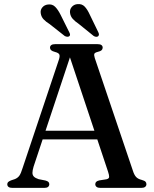

<svg xmlns="http://www.w3.org/2000/svg" viewBox="-20 -915 752 935"><path d="M172.5 -278.5H470.5L474 -236H168ZM220 -18Q220 -10 214.2 -5Q208.5 0 195.5 0H40.5Q27.5 0 21.5 -4.8Q15.5 -9.5 15.5 -17.5Q15.5 -24 19.2 -28Q23 -32 33.5 -36.5L53 -43Q67 -49 74.5 -59.8Q82 -70.5 90.5 -98L266.5 -623.5Q272.5 -641.5 269 -649.5Q265.5 -657.5 248 -662Q234.5 -665.5 229 -670.5Q223.5 -675.5 223.5 -682.5Q223.5 -691 229.8 -695.5Q236 -700 248.5 -700H455Q468 -700 474 -695.5Q480 -691 480 -683Q480 -675.5 474.8 -670.5Q469.5 -665.5 456.5 -662.5Q442 -659 439.5 -653Q437 -647 441.5 -632.5L627 -84Q633.5 -63 643 -53Q652.5 -43 670 -39Q684 -35 688.5 -30.2Q693 -25.5 693 -18Q693 -10 686.8 -5Q680.5 0 667.5 0H469Q456.5 0 450.2 -5Q444 -10 444 -18Q444 -25 448.5 -29.5Q453 -34 463.5 -36.5L498.5 -42Q511 -45 511.5 -53.2Q512 -61.5 506 -79.5L314.5 -654L329 -661L143.5 -103.5Q138 -85 138 -73.5Q138 -62 145.2 -54.8Q152.5 -47.5 168 -42.5L201 -36Q211 -33.5 215.5 -29.2Q220 -25 220 -18ZM275 -843 317 -758.5Q320 -753 321 -748Q322 -743 318 -739Q313.5 -735.5 307.5 -736Q301.5 -736.5 295.5 -739.5L222 -797.5Q203.5 -809 192.2 -821Q181 -833 178.5 -849.5Q175.5 -866 185.8 -878.5Q196 -891 213 -893Q234.5 -896 248.5 -882Q262.5 -868 275 -843ZM417.5 -843 458.5 -758.5Q461.5 -752.5 461.8 -747.5Q462 -742.5 458 -738.5Q453.5 -735 447.5 -735.8Q441.5 -736.5 436 -740L363 -799Q345 -811 334 -823.5Q323 -836 321 -852.5Q319 -869 329.5 -881.2Q340 -893.5 357.5 -895Q379 -897 392.5 -882.8Q406 -868.5 417.5 -843Z"/></svg>

Font: Fraunces Wonky
Style: Regular
Weight: 400
Version: Version 1.000;[b76b70a41]